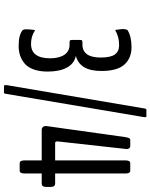

<svg xmlns="http://www.w3.org/2000/svg" viewBox="86 -910 764 976"><g transform="rotate(90 468.0 -422.0)"><path d="M809.6 -140.1Q795.4 -140.1 795.4 -164.1V-252H639.6Q631.3 -252 626 -257.8Q620.6 -263.7 620.6 -272.9Q620.6 -276.4 621.1 -278.3L676.8 -675.8Q679.2 -689.9 682.1 -696Q685.1 -702.1 691.9 -702.1H723.6Q730 -702.1 733.9 -696.8Q737.8 -691.4 737.8 -682.6Q737.8 -680.7 736.8 -675.8L698.7 -331.5Q698.2 -328.6 700.2 -324.5Q702.1 -320.3 705.6 -320.3H795.4V-678.7Q795.4 -702.1 809.6 -702.1H847.7Q861.8 -702.1 861.8 -678.7V-320.3H912.6Q930.2 -320.3 930.2 -298.3V-273.9Q930.2 -252 912.6 -252H861.8V-164.1Q861.8 -140.1 847.7 -140.1ZM415.5 -60.5Q412.6 -60.5 412.6 -70.3V-73.2L530.8 -771Q532.2 -784.2 537.6 -784.2H572.8Q575.7 -784.2 575.7 -775.4Q575.7 -772.5 575.2 -771L457.5 -73.2Q456.1 -60.1 450.7 -60.1ZM213.4 -134.8Q157.7 -134.8 134.3 -154.3Q128.9 -158.2 128.9 -176.3Q128.9 -179.7 129.9 -193.1Q130.9 -206.5 131.3 -206.5Q131.8 -217.3 134.3 -217.8Q135.7 -217.8 137.2 -216.3L141.6 -213.9Q145.5 -211.4 147.7 -210.4Q149.9 -209.5 155 -207Q160.2 -204.6 164.6 -203.4Q168.9 -202.1 175 -200.7Q181.2 -199.2 188.5 -198.5Q195.8 -197.8 203.6 -197.8Q276.4 -197.8 276.4 -295.9Q275.9 -341.3 258.5 -367.2Q241.2 -393.1 208 -393.6H193.8Q187 -393.6 185.1 -396.5Q183.1 -399.4 183.1 -407.7V-449.7Q183.1 -459 193.8 -459H207.5Q272.5 -460.4 272.5 -551.8Q272.5 -602.5 256.8 -624Q241.2 -645.5 210 -645.5Q167.5 -645.5 136.2 -627Q132.3 -623.5 131.3 -631.3Q130.9 -633.3 130.9 -637.2Q130.4 -637.2 128.9 -650.4Q127.4 -663.6 127.4 -666Q127.4 -669.4 129.2 -678Q130.9 -686.5 133.3 -688.5Q165 -708.5 220.2 -708.5Q275.4 -708.5 308.1 -672.4Q340.8 -636.2 340.8 -555.2Q340.8 -445.3 264.2 -425.8Q303.7 -417 323.7 -379.9Q343.8 -342.8 343.8 -282.2Q343.8 -241.2 333 -211.4Q322.3 -181.6 303.2 -165.5Q284.2 -149.4 262 -142.1Q239.7 -134.8 213.4 -134.8Z"/></g></svg>

Font: BenchNine
Style: Bold
Weight: 700
Version: Version 1 ; ttfautohint (v0.92.18-e454-dirty) -l 8 -r 50 -G 